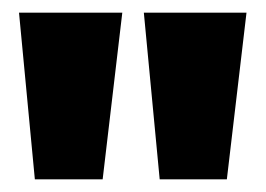

<svg xmlns="http://www.w3.org/2000/svg" viewBox="-20 -721 419 303"><path d="M142 -438H35L10 -701H173ZM338 -438H232L207 -701H369Z"/></svg>

Font: Phudu Light Black
Style: Regular
Weight: 900
Version: Version 1.005;gftools[0.9.23]